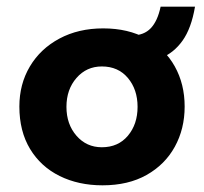

<svg xmlns="http://www.w3.org/2000/svg" viewBox="-20 -543 611 575"><path d="M38 -224Q38 -291 69.5 -344Q101 -397 158 -427.5Q215 -458 289 -458Q364 -458 419 -427.5Q474 -397 503.5 -344Q533 -291 533 -224Q533 -157 503.5 -103.5Q474 -50 419 -19Q364 12 287 12Q215 12 158.5 -16Q102 -44 70 -97Q38 -150 38 -224ZM179 -223Q179 -171 209 -136.5Q239 -102 285 -102Q334 -102 363 -136.5Q392 -171 392 -223Q392 -275 363 -309.5Q334 -344 285 -344Q239 -344 209 -309.5Q179 -275 179 -223ZM376 -437Q411 -437 431.5 -458.5Q452 -480 461 -523H564Q553 -458 526.5 -421Q500 -384 461.5 -369Q423 -354 376 -354Z"/></svg>

Font: Synthetic
Style: Bold
Weight: 700
Designer: Santiago Orozco
Foundry: Typemade
Version: Version 2.000; ttfautohint (v1.8.4.7-5d5b)